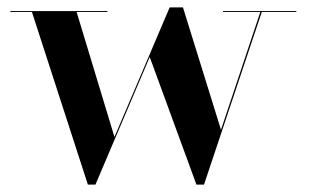

<svg xmlns="http://www.w3.org/2000/svg" viewBox="-20 -490 838 520"><path d="M290 -119 439.5 -470H475.5L578.5 -138.5L685 -457.5H584V-460H782.5V-457.5H689L532.5 10H512L385.5 -335.5L238.5 10H218L66.5 -457.5H8V-460H271V-457.5H187.5Z"/></svg>

Font: Bodoni* 72pt Medium
Style: Regular
Weight: 500
Version: Version 2.3